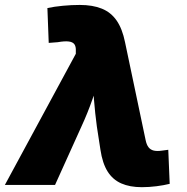

<svg xmlns="http://www.w3.org/2000/svg" viewBox="-61 -756 764 785"><path d="M-41 0 249 -536.1V-547.4Q250 -565.4 243.2 -575Q236.3 -584.5 219.7 -586.4Q203.1 -588.4 175.3 -583.5L138.2 -580.6L132.8 -723.1Q160.2 -729 195.8 -732.4Q231.4 -735.8 265.1 -735.8Q317.9 -735.8 355.2 -720.7Q392.6 -705.6 415.8 -672.1Q439 -638.7 450.2 -583.5L534.2 -184.1Q538.1 -164.6 546.1 -154.1Q554.2 -143.6 567.6 -140.4Q581.1 -137.2 600.6 -140.1L627 -143.6L632.8 -4.4Q609.4 1.5 578.9 5.4Q548.3 9.3 519 9.3Q469.7 9.3 434.8 -6.1Q399.9 -21.5 378.9 -54.9Q357.9 -88.4 349.6 -144L335 -238.8Q327.6 -293.5 323.2 -349.1Q318.8 -404.8 316.9 -468.3H359.4Q335.9 -404.8 316.7 -349.4Q297.4 -293.9 272 -238.8L164.1 0Z"/></svg>

Font: Inter 20pt Black
Style: Italic
Weight: 900
Italic angle: -9.3988°
Version: Version 4.001;git-66647c0bb